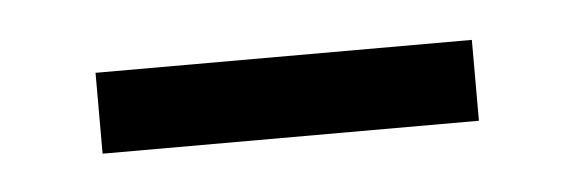

<svg xmlns="http://www.w3.org/2000/svg" viewBox="-23 -332 369 123"><g transform="rotate(-5 161.0 -270.0)"><path d="M40 -296H282V-244H40Z"/></g></svg>

Font: Noto Sans Cham Light
Style: Regular
Weight: 300
Version: Version 2.002